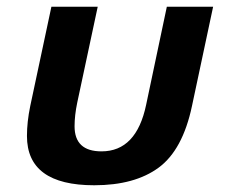

<svg xmlns="http://www.w3.org/2000/svg" viewBox="-20 -532 683 567"><path d="M258.3 15.1Q59.6 15.1 59.6 -130.4Q59.6 -171.9 69.3 -218.8L131.8 -512.2H268.6L208 -228.5Q200.2 -190.9 200.2 -159.2Q200.2 -85 279.8 -85Q382.8 -85 411.6 -222.7L472.7 -512.2H609.4L546.9 -218.8Q519.5 -89.4 448.7 -37.1Q377.9 15.1 258.3 15.1Z"/></svg>

Font: Cadman
Style: Bold Italic
Weight: 700
Italic angle: -12°
Designer: Paul James MIller
Foundry: High-Logic / Made with FontCreator
Version: Version 2.114;March 28, 2021;FontCreator 13.0.0.2683 64-bit